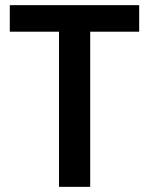

<svg xmlns="http://www.w3.org/2000/svg" viewBox="-20 -725 578 745"><path d="M209 0V-602H18V-705H520V-602H330V0Z"/></svg>

Font: Nunito Sans 10pt Condensed
Style: Bold
Weight: 700
Width: 3
Designer: Vernon Adams
Foundry: Vernon Adams
Version: Version 3.101;gftools[0.9.27]